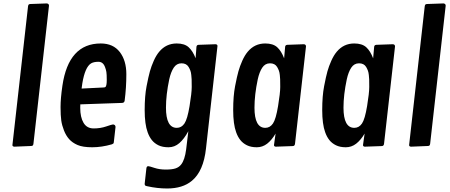

<svg xmlns="http://www.w3.org/2000/svg" viewBox="-20 -846 2600 1110"><path d="M263.2 -813 173.3 -15.1Q172.4 -8.3 169.9 -5.4Q167.5 -2.4 160.6 -2L62.5 2Q51.8 1 51.8 -7.3L142.1 -809.6Q143.1 -816.4 145.5 -819.3Q147.9 -822.3 154.8 -822.8L250.5 -826.2Q263.2 -824.7 263.2 -813Z M340.8 -350.6Q376.5 -594.7 562.5 -594.7Q634.3 -594.7 672.4 -545.4Q710.4 -496.1 710.4 -417.5Q710.4 -338.9 700.7 -264.6Q699.2 -251.5 685.5 -251L444.3 -242.7Q443.8 -235.4 443.8 -223.1Q443.8 -168 463.1 -135.7Q482.4 -103.5 521.5 -103.5Q560.5 -103.5 594 -115Q627.4 -126.5 633.3 -126.5Q639.2 -126.5 643.6 -122.6Q647.9 -118.7 647.9 -111.8L638.2 -25.9Q637.7 -18.6 635.5 -16.4Q633.3 -14.2 627 -11.7Q567.9 5.4 513.2 5.4Q458.5 5.4 428.2 -7.8Q397.9 -21 379.6 -41.7Q361.3 -62.5 349.9 -91.6Q338.4 -120.6 334.2 -149.2Q330.1 -177.7 330.1 -227.5Q330.1 -277.3 340.8 -350.6ZM456.1 -365.2 451.7 -334 579.1 -340.3Q587.4 -340.8 589.8 -343.3Q597.2 -350.6 597.2 -383.5Q597.2 -416.5 595 -429.9Q592.8 -443.4 587.4 -457.5Q576.2 -488.8 549.1 -488.8Q522 -488.8 506.3 -479.5Q471.7 -458 456.1 -365.2Z M1056.2 17.6 1068.8 -87.4Q1044.4 -42.5 1016.8 -18.6Q989.3 5.4 954.3 5.4Q919.4 5.4 896 -6.1Q872.6 -17.6 857.7 -36.4Q842.8 -55.2 833.5 -81.5Q816.4 -128.4 816.4 -209.7Q816.4 -291 827.4 -347.7Q838.4 -404.3 846.7 -433.8Q855 -463.4 868.9 -494.6Q882.8 -525.9 900.4 -546.9Q940.4 -594.7 1001.5 -594.7Q1046.4 -594.7 1070.3 -573.2Q1094.2 -551.8 1110.8 -509.3L1115.7 -574.7Q1116.7 -586.4 1128.4 -586.9L1227.1 -590.3Q1237.3 -588.9 1237.3 -580.1L1170.9 12.2Q1156.7 143.6 1089.4 199.2Q1036.1 243.7 946.3 243.7Q889.2 243.7 830.6 230.5Q822.3 229 819.3 226.3Q816.4 223.6 816.4 216.3L826.2 127.9Q827.6 114.7 836.9 114.7Q843.3 114.7 872.6 124.5Q901.9 134.3 938 134.3Q974.1 134.3 994.4 127.7Q1014.6 121.1 1026.9 105.5Q1048.3 79.1 1056.2 17.6ZM939.5 -223.6Q939.5 -106.9 1002 -106.9Q1029.3 -106.9 1046.4 -132.1Q1063.5 -157.2 1075.9 -232.9Q1088.4 -308.6 1088.4 -343.3Q1088.4 -377.9 1087.9 -387.2Q1087.4 -396.5 1085.9 -411.9Q1084.5 -427.2 1080.6 -437.7Q1076.7 -448.2 1070.3 -459Q1057.6 -480 1029.3 -480Q1001 -480 984.4 -454.8Q967.8 -429.7 958.5 -387.7Q939.5 -297.9 939.5 -223.6Z M1749 -577.6 1685.5 -14.6Q1684.1 -2 1672.9 -1.5L1574.2 2Q1564 1 1564 -7.3L1573.2 -73.7Q1550.8 -35.6 1524.2 -15.1Q1497.6 5.4 1464.4 5.4Q1431.2 5.4 1407.7 -6.1Q1384.3 -17.6 1369.4 -36.4Q1354.5 -55.2 1345.2 -81.5Q1328.1 -128.4 1328.1 -209.7Q1328.1 -291 1339.1 -347.7Q1350.1 -404.3 1358.4 -433.8Q1366.7 -463.4 1380.6 -494.6Q1394.5 -525.9 1412.1 -546.9Q1452.1 -594.7 1513.2 -594.7Q1558.6 -594.7 1582.5 -573Q1606.4 -551.3 1622.6 -508.8L1628.4 -575.2Q1629.4 -585.9 1640.6 -586.9L1736.3 -590.3Q1749 -589.4 1749 -577.6ZM1451.2 -223.6Q1451.2 -106.9 1513.7 -106.9Q1541 -106.9 1558.1 -132.1Q1575.2 -157.2 1587.6 -232.9Q1600.1 -308.6 1600.1 -343.3Q1600.1 -377.9 1599.6 -387.2Q1599.1 -396.5 1597.7 -411.9Q1596.2 -427.2 1592.3 -437.7Q1588.4 -448.2 1582 -459Q1569.3 -480 1541 -480Q1512.7 -480 1496.1 -454.8Q1479.5 -429.7 1470.2 -387.7Q1451.2 -297.9 1451.2 -223.6Z M2263.7 -577.6 2200.2 -14.6Q2198.7 -2 2187.5 -1.5L2088.9 2Q2078.6 1 2078.6 -7.3L2087.9 -73.7Q2065.4 -35.6 2038.8 -15.1Q2012.2 5.4 1979 5.4Q1945.8 5.4 1922.4 -6.1Q1898.9 -17.6 1884 -36.4Q1869.1 -55.2 1859.9 -81.5Q1842.8 -128.4 1842.8 -209.7Q1842.8 -291 1853.8 -347.7Q1864.7 -404.3 1873 -433.8Q1881.3 -463.4 1895.3 -494.6Q1909.2 -525.9 1926.8 -546.9Q1966.8 -594.7 2027.8 -594.7Q2073.2 -594.7 2097.2 -573Q2121.1 -551.3 2137.2 -508.8L2143.1 -575.2Q2144 -585.9 2155.3 -586.9L2251 -590.3Q2263.7 -589.4 2263.7 -577.6ZM1965.8 -223.6Q1965.8 -106.9 2028.3 -106.9Q2055.7 -106.9 2072.8 -132.1Q2089.8 -157.2 2102.3 -232.9Q2114.7 -308.6 2114.7 -343.3Q2114.7 -377.9 2114.3 -387.2Q2113.8 -396.5 2112.3 -411.9Q2110.8 -427.2 2106.9 -437.7Q2103 -448.2 2096.7 -459Q2084 -480 2055.7 -480Q2027.3 -480 2010.7 -454.8Q1994.1 -429.7 1984.9 -387.7Q1965.8 -297.9 1965.8 -223.6Z M2556.6 -813 2466.8 -15.1Q2465.8 -8.3 2463.4 -5.4Q2460.9 -2.4 2454.1 -2L2356 2Q2345.2 1 2345.2 -7.3L2435.5 -809.6Q2436.5 -816.4 2439 -819.3Q2441.4 -822.3 2448.2 -822.8L2543.9 -826.2Q2556.6 -824.7 2556.6 -813Z"/></svg>

Font: Contrail One
Style: Regular
Weight: 400
Designer: Riccardo De Franceschi
Foundry: Sorkin Type Co.
Version: Version 1.003